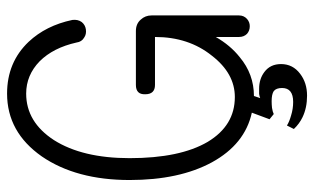

<svg xmlns="http://www.w3.org/2000/svg" viewBox="-192 -550 884 540"><g transform="rotate(-90 250.0 -280.0)"><path d="M184.6 36.1 199.2 47.9Q205.1 44.9 216.8 43Q226.6 42 235.4 42Q254.9 42 263.7 47.9Q272.5 54.7 272.5 71.3Q272.5 86.9 262.7 94.7Q252.9 102.5 233.4 102.5Q213.9 102.5 195.3 96.7Q177.7 91.8 167 85L157.2 104.5Q171.9 120.1 190.4 128.9Q216.8 141.6 251 141.6Q287.1 141.6 312.5 122.1Q339.8 101.6 339.8 68.4Q339.8 38.1 317.4 21.5Q297.9 6.8 270.5 6.8Q262.7 6.8 255.9 6.8Q249 7.8 244.1 9.8L250 -7.8Q311.5 -7.8 359.4 -47.9Q392.6 -74.2 416 -115.2V-49.8Q416 -36.1 424.8 -27.3Q433.6 -19.5 446.3 -19.5Q458 -19.5 466.8 -27.3Q476.6 -36.1 476.6 -49.8V-295.9Q476.6 -313.5 464.8 -326.2Q453.1 -339.8 432.6 -339.8H281.2Q253.9 -339.8 254.9 -313.5Q254.9 -286.1 281.2 -286.1H416Q416 -191.4 363.3 -126Q313.5 -61.5 247.1 -61.5Q167 -61.5 121.1 -137.7Q75.2 -215.8 75.2 -357.4Q75.2 -490.2 126 -570.3Q176.8 -648.4 256.8 -648.4Q308.6 -648.4 347.7 -610.4Q385.7 -572.3 400.4 -506.8Q402.3 -492.2 414.1 -485.4Q423.8 -478.5 437.5 -480.5Q450.2 -482.4 458 -492.2Q465.8 -502.9 463.9 -518.6Q448.2 -592.8 402.3 -641.6Q344.7 -702.1 256.8 -702.1Q148.4 -702.1 80.1 -604.5Q13.7 -507.8 13.7 -357.4Q13.7 -217.8 63.5 -126Q114.3 -33.2 203.1 -13.7Z"/></g></svg>

Font: GulimChe
Style: Regular
Weight: 400
Monospace: yes
Version: Version 2.21